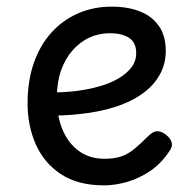

<svg xmlns="http://www.w3.org/2000/svg" viewBox="-20 -539 566 578"><path d="M293 19Q214 19 163 -15Q112 -49 87.5 -105Q63 -161 63 -228Q63 -295 81.5 -348.5Q100 -402 134 -440Q168 -478 214.5 -498.5Q261 -519 316 -519Q365 -519 401.5 -504.5Q438 -490 458.5 -460.5Q479 -431 479 -386Q479 -348 462.5 -317Q446 -286 416 -262.5Q386 -239 345 -223.5Q304 -208 253 -200Q202 -192 145 -191V-261Q178 -261 212.5 -265.5Q247 -270 279 -279Q311 -288 336 -302.5Q361 -317 375.5 -336Q390 -355 390 -379Q390 -411 368.5 -425Q347 -439 311 -439Q278 -439 249.5 -426Q221 -413 198.5 -387.5Q176 -362 163.5 -326Q151 -290 151 -244Q151 -189 168.5 -148Q186 -107 218 -84Q250 -61 295 -61Q325 -61 346 -68.5Q367 -76 385.5 -91.5Q404 -107 426 -129Q441 -144 453.5 -144Q466 -144 480 -133Q494 -122 497 -109.5Q500 -97 490 -84Q465 -46 431 -23.5Q397 -1 361.5 9Q326 19 293 19Z"/></svg>

Font: Playwrite US Modern
Style: Regular
Weight: 400
Designer: Veronika Burian, José Scaglione
Foundry: TypeTogether
Version: Version 1.002